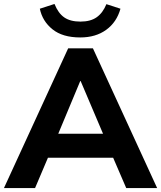

<svg xmlns="http://www.w3.org/2000/svg" viewBox="-30 -949 813 969"><path d="M-10 0 314 -705H439L763 0H607L541 -153H212L147 0ZM375 -540 264 -274H490L377 -540ZM375 -760Q286 -760 235 -801Q184 -842 171 -905L245 -929Q264 -882 294.5 -861Q325 -840 376 -840Q427 -840 458 -862Q489 -884 507 -928L578 -905Q559 -837 506 -798.5Q453 -760 375 -760Z"/></svg>

Font: Nunito Sans ExtraBold
Style: Regular
Weight: 800
Designer: Vernon Adams
Foundry: Vernon Adams
Version: Version 3.101; ttfautohint (v1.8.4.7-5d5b);gftools[0.9.27]